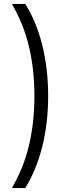

<svg xmlns="http://www.w3.org/2000/svg" viewBox="-20 -762 369 976"><path d="M40.4 194Q100.3 91.2 127.6 -24.4Q155 -140.1 155 -274Q155 -407.9 127.6 -523.6Q100.3 -639.2 40.4 -742H108.2Q164.6 -653.4 194.7 -532.9Q224.8 -412.4 224.8 -274Q224.8 -135.6 194.7 -16.3Q164.6 103 108.2 194Z"/></svg>

Font: Montserrat Thin
Style: Regular
Weight: 100
Designer: Julieta Ulanovsky
Foundry: Julieta Ulanovsky
Version: Version 9.000